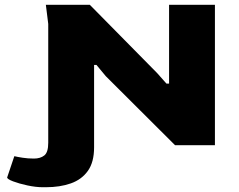

<svg xmlns="http://www.w3.org/2000/svg" viewBox="-20 -608 1000 804"><path d="M159 176Q130 176 95 168.5Q60 161 35 151.5Q10 142 10 135L40 46Q52 49 74.5 52.5Q97 56 122 56Q149 56 165.5 43Q182 30 182 -10V-508L172 -588H356L638 -302L677 -258H688V-588H880V0H713L423 -289L384 -336H374V9Q374 71 348 107.5Q322 144 276.5 160Q231 176 172 176Z"/></svg>

Font: Goldman
Style: Bold
Weight: 700
Designer: Jaikishan Patel
Version: Version 1.000; ttfautohint (v1.8.3)